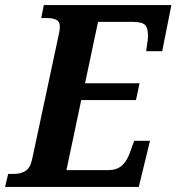

<svg xmlns="http://www.w3.org/2000/svg" viewBox="-58 -734 693 754"><path d="M-38 0 -26 -51H-3Q24 -51 42.5 -63Q61 -75 68 -108L174 -604Q177 -619 177 -630Q177 -649 163.5 -656Q150 -663 127 -663H104L114 -714H615L579 -533H516L521 -569Q522 -571 522.5 -581Q523 -591 523 -597Q523 -625 511 -636.5Q499 -648 464 -648H327L276 -407H490L476 -341H261L203 -66H367Q402 -66 422 -85Q442 -104 453 -137L469 -181H531L487 0Z"/></svg>

Font: Noto Serif Condensed
Style: Bold Italic
Weight: 700
Width: 3
Italic angle: -12°
Designer: Monotype Design Team
Foundry: Monotype Imaging Inc.
Version: Version 2.014